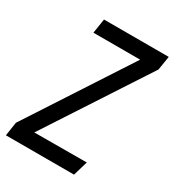

<svg xmlns="http://www.w3.org/2000/svg" viewBox="-183 -788 806 886"><g transform="rotate(30 220.0 -344.5)"><path d="M-4 -73 347 -612H98L110 -689H455L443 -615L92 -77L371 -78L348 0H-15Z"/></g></svg>

Font: Fira Sans Compressed
Style: Italic
Weight: 400
Width: 1
Italic angle: -8°
Designer: bBox Type GmbH & Carrois Corporate GbR & Edenspiekermann AG
Foundry: bBox Type GmbH & Carrois Corporate GbR & Edenspiekermann AG
Version: Version 4.301